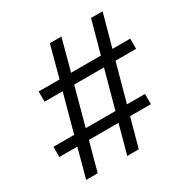

<svg xmlns="http://www.w3.org/2000/svg" viewBox="-169 -894 1015 1041"><g transform="rotate(-30 339.0 -373.5)"><path d="M537.1 -480 472.7 -244.1H585.4V-180.2H455.1L406.2 -1H334L382.8 -180.2H197.3L148.4 0H76.2L125 -180.2H12.2V-244.1H142.1L206.1 -480H92.8V-543.9H223.6L276.4 -740.2H348.6L295.9 -543.9H482.4L538.1 -747.1H610.4L554.7 -543.9H666V-480ZM464.8 -480H278.3L214.4 -244.1H400.4Z"/></g></svg>

Font: LilGrotesk
Style: Regular
Weight: 400
Designer: BSozoo
Foundry: BSozoo
Version: Version 1.004;PS 001.004;hotconv 1.0.70;makeotf.lib2.5.58329